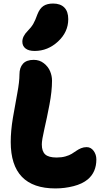

<svg xmlns="http://www.w3.org/2000/svg" viewBox="-20 -1033 576 1074"><path d="M173.8 -748Q140.1 -748 122.6 -762Q105 -775.9 105 -799.8Q105 -830.1 134.8 -859.9Q154.8 -879.9 166.3 -899.9Q177.7 -919.9 189 -952.1Q202.1 -985.8 222.9 -999.5Q243.7 -1013.2 276.9 -1013.2Q317.9 -1013.2 339.8 -991Q361.8 -968.8 361.8 -925.8Q361.8 -854 304.7 -801Q247.6 -748 173.8 -748ZM290 21Q40 21 40 -238.8Q40 -301.3 52.2 -374Q64.5 -446.8 76.7 -511.2Q88.9 -575.7 88.9 -617.2Q88.9 -654.3 108.4 -676.3Q127.9 -698.2 168.9 -698.2Q201.2 -698.2 225.3 -679.2Q249.5 -660.2 260.3 -634.3Q271 -608.4 271 -582Q271 -522.9 256.6 -447.3Q242.2 -371.6 228 -310.5Q213.9 -249.5 213.9 -225.1Q213.9 -186.5 232.9 -169.2Q252 -151.9 296.9 -151.9Q324.2 -151.9 345.9 -158Q367.7 -164.1 381.3 -172.6Q395 -181.2 407 -189.5Q418.9 -197.8 433.3 -203.9Q447.8 -210 464.8 -210Q488.3 -210 503.7 -189.2Q519 -168.5 519 -141.1Q519 -70.3 471.2 -29.8Q440.9 -4.4 391.4 8.3Q341.8 21 290 21Z"/></svg>

Font: Shantell Sans Bouncy
Style: Regular
Weight: 800
Designer: Stephen Nixon, Anya Danilova, Shantell Martin
Foundry: Arrow Type
Version: Version 1.006;[9816181b4]